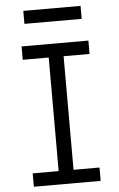

<svg xmlns="http://www.w3.org/2000/svg" viewBox="-61 -961 622 1002"><g transform="rotate(-5 250.0 -459.5)"><path d="M75 0V-70H211V-665H75V-735H425V-665H289V-70H425V0ZM100 -851V-919H400V-851Z"/></g></svg>

Font: Iosevka Fuck
Style: Regular
Weight: 400
Monospace: yes
Designer: Belleve Invis
Foundry: Belleve Invis
Version: Version 28.0.7; ttfautohint (v1.8.3)